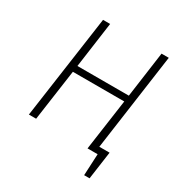

<svg xmlns="http://www.w3.org/2000/svg" viewBox="-190 -822 1044 1103"><g transform="rotate(30 332.5 -270.5)"><path d="M610 -684 520 -42H588L562 143H526L533 0H466L514 -339H173L125 0H77L174 -684H221L179 -381H520L562 -684Z"/></g></svg>

Font: Fira Sans ExtraLight
Style: Italic
Weight: 275
Italic angle: -8°
Designer: Carrois Corporate & Edenspiekermann AG
Foundry: Carrois Corporate GbR & Edenspiekermann AG
Version: Version 4.203